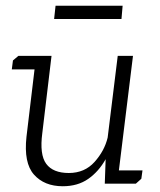

<svg xmlns="http://www.w3.org/2000/svg" viewBox="-20 -638 557 667"><path d="M173 -618H406L402 -572H168ZM475 -46 471 -17 452 0H344L347 -85Q323 -42 286.5 -16.5Q250 9 198 9Q134 9 98 -31.5Q62 -72 72 -163L100 -397H21L25 -428L44 -444H159L127 -176Q117 -101 140.5 -69Q164 -37 219 -37Q274 -37 308.5 -75.5Q343 -114 354 -160L389 -444H442L393 -46Z"/></svg>

Font: Zilla Slab Light
Style: Italic
Weight: 300
Italic angle: -6°
Designer: Typotheque.com
Foundry: Typotheque type foundry
Version: Version 1.1; 2017; ttfautohint (v1.6)